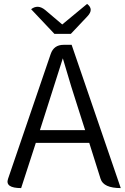

<svg xmlns="http://www.w3.org/2000/svg" viewBox="-20 -961 641 981"><path d="M222 -415 184 -296H415L377 -415Q349 -499 301 -663Q265 -548 222 -415ZM88 0Q5 0 21 -47L239 -685Q255 -732 305 -732H346L597 0Q509 0 494 -47L436 -231H163L88 0ZM258 -788 139 -914Q174 -941 212 -909L298 -836L425 -941Q461 -914 427 -878L342 -788Z"/></svg>

Font: Swei Half Moon CJK TC
Style: DemiLight
Weight: 350
Version: Version 2.125